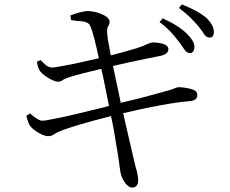

<svg xmlns="http://www.w3.org/2000/svg" viewBox="-20 -804 1040 870"><path d="M703 -704 717 -721C766 -699 803 -675 828 -650C851 -627 862 -607 861 -589C858 -553 827 -560 815 -580C803 -599 784 -625 756 -657C742 -672 724 -688 703 -704ZM302 -713 299 -734C326 -745 361 -754 377 -754C406 -754 439 -743 460 -730C481 -717 479 -698 470 -685C461 -672 467 -635 472 -607C475 -592 478 -574 482 -553C525 -564 565 -575 601 -586C622 -593 638 -599 647 -604C666 -613 672 -613 696 -610C719 -607 743 -600 743 -581C743 -566 730 -555 703 -550C667 -543 613 -532 562 -521C536 -515 513 -510 492 -505C498 -476 504 -448 510 -420C516 -392 522 -365 527 -338C580 -350 643 -366 692 -380C717 -387 735 -392 746 -395C760 -399 769 -402 774 -405C779 -407 783 -408 788 -409C803 -409 834 -406 857 -397C868 -392 874 -385 874 -374C874 -361 869 -349 842 -346C782 -341 732 -332 665 -319C631 -312 589 -303 538 -291C559 -198 578 -118 587 -79C592 -56 597 -38 601 -25C604 -12 606 2 606 15C606 30 599 46 579 46C558 46 536 14 529 -11C526 -20 523 -37 520 -64C517 -91 512 -118 507 -146C502 -181 494 -229 483 -278C436 -266 379 -251 330 -236C281 -221 242 -208 226 -196C218 -190 208 -187 197 -187C184 -187 160 -197 141 -211C121 -225 113 -235 108 -251C105 -259 102 -268 99 -279L116 -290C141 -268 159 -257 172 -257C179 -257 194 -259 217 -264C262 -272 326 -287 390 -303C421 -310 449 -317 474 -324C467 -357 461 -388 455 -418C449 -448 444 -473 439 -492C386 -480 332 -466 293 -454C279 -449 269 -445 264 -441C258 -436 250 -434 241 -434C228 -434 205 -446 185 -460C165 -474 157 -486 153 -499C151 -505 149 -513 147 -524L164 -532C180 -516 194 -498 217 -498C224 -498 240 -500 263 -505C286 -509 313 -514 343 -521C372 -528 401 -534 428 -540C415 -601 399 -668 388 -688C383 -699 371 -705 354 -707C337 -708 319 -710 302 -713ZM791 -768 804 -784C855 -764 892 -743 916 -722C939 -699 950 -678 949 -658C949 -625 917 -629 905 -649C893 -669 871 -696 844 -723C831 -736 813 -751 791 -768Z"/></svg>

Font: CJK Symbols
Style: Regular
Weight: 400
Designer: Ryoko NISHIZUKA 西塚涼子 (kana & ideographs); Frank Grießhammer (serif-style Latin); Paul D. Hunt (sans serif–style Latin); 
Foundry: Unicode
Version: Version 2.000;hotconv 1.1.0;makeotfexe 2.6.0